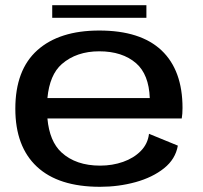

<svg xmlns="http://www.w3.org/2000/svg" viewBox="-20 -713 782 739"><path d="M365 6Q205 6 122 -71.5Q39 -149 39 -294.5Q39 -444 123.8 -519.8Q208.5 -595.5 362 -595.5Q521 -595.5 601.8 -519Q682.5 -442.5 682.5 -297.5Q682.5 -274 679.5 -257H162.5Q170.5 -169 216.5 -126.5Q272 -75.5 365.5 -75.5Q412.5 -75.5 453.8 -90Q495 -104.5 522 -132Q549 -159.5 553.5 -198L664.5 -152.5Q655.5 -100.5 611.2 -65.2Q567 -30 501.8 -12Q436.5 6 365 6ZM162.5 -335.5H556.5Q553 -426.5 504 -469.5Q451 -515.5 362 -515.5Q274.5 -515.5 218 -466.5Q171 -425.5 162.5 -335.5ZM181 -644.5V-693H543.5V-644.5Z"/></svg>

Font: Anybody ExtraExpanded Medium
Style: Regular
Weight: 500
Width: 8
Designer: Tyler Finck
Foundry: Etcetera Type Company
Version: Version 1.010; ttfautohint (v1.8.3) -l 8 -r 50 -G 200 -x 14 